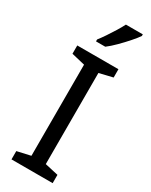

<svg xmlns="http://www.w3.org/2000/svg" viewBox="-241 -993 820 1042"><g transform="rotate(30 169.5 -472.0)"><path d="M298 0H40V-52L124 -71V-642L40 -662V-714H298V-662L214 -642V-71L298 -52ZM318 -934Q306 -916 281 -887.5Q256 -859 227.5 -830.5Q199 -802 175 -784H117V-796Q132 -815 149.5 -841Q167 -867 184 -894.5Q201 -922 212 -944H318Z"/></g></svg>

Font: Noto Sans Limbu
Style: Regular
Weight: 400
Designer: Monotype Design Team
Foundry: Monotype Imaging Inc.
Version: Version 2.004; ttfautohint (v1.8.4.7-5d5b)